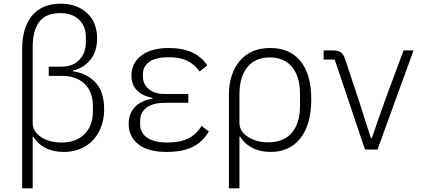

<svg xmlns="http://www.w3.org/2000/svg" viewBox="-20 -810 2283 1040"><path d="M100 -544Q100 -660 153.5 -725Q207 -790 309 -790Q396 -790 451 -739.5Q506 -689 506 -603Q506 -530 468.5 -485Q431 -440 375 -428V-424Q451 -413 497.5 -363Q544 -313 544 -218Q544 -151 517 -98.5Q490 -46 440.5 -16.5Q391 13 325 13Q267 13 224.5 -9.5Q182 -32 160 -70H157V210H100ZM312 -449Q375 -449 410 -486Q445 -523 445 -583V-609Q445 -668 408 -703.5Q371 -739 306 -739Q230 -739 193.5 -693Q157 -647 157 -551V-146Q157 -97 202.5 -67.5Q248 -38 313 -38Q393 -38 438 -84Q483 -130 483 -202V-237Q483 -313 438 -356Q393 -399 316 -399H244V-449Z M1111 -98Q1080 -43 1025 -15Q970 13 884 13Q783 13 730 -28Q677 -69 677 -140Q677 -195 710.5 -230Q744 -265 806 -276V-280Q752 -290 722 -320.5Q692 -351 692 -401Q692 -469 746 -509.5Q800 -550 894 -550Q1040 -550 1103 -456L1061 -423Q1035 -460 995.5 -480Q956 -500 894 -500Q823 -500 788.5 -475Q754 -450 754 -408V-395Q754 -354 786 -327.5Q818 -301 872 -301H1000V-253H872Q808 -253 773.5 -227Q739 -201 739 -154V-138Q739 -90 777 -64Q815 -38 887 -38Q955 -38 999.5 -60Q1044 -82 1072 -128Z M1220 -294Q1220 -411 1279 -480.5Q1338 -550 1444 -550Q1551 -550 1608.5 -478Q1666 -406 1666 -272Q1666 -136 1607.5 -61.5Q1549 13 1445 13Q1388 13 1345 -10Q1302 -33 1281 -70H1277V210H1220ZM1605 -236V-303Q1605 -395 1562 -447Q1519 -499 1441 -499Q1363 -499 1320 -446.5Q1277 -394 1277 -298V-144Q1277 -98 1323 -68.5Q1369 -39 1432 -39Q1516 -39 1560.5 -90.5Q1605 -142 1605 -236Z M2025 0H1957L1793 -487H1733V-537H1781Q1809 -537 1824.5 -527.5Q1840 -518 1848 -494L1924 -265L1989 -62H1994L2065 -265L2166 -537H2220Z"/></svg>

Font: IBM Plex Sans JP Light
Style: Regular
Weight: 300
Designer: Mike Abbink; Paul van der Laan; Pieter van Rosmalen; Wujin Sim; Yejin Wi; Jinhee Kim; Boomi Park; Yona Kim; Kichan Ma
Foundry: Sandoll Inc.
Version: Version 1.002